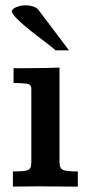

<svg xmlns="http://www.w3.org/2000/svg" viewBox="-20 -692 329 712"><path d="M27.8 0V-56.2Q60.5 -56.2 74.7 -58.8Q88.9 -61.5 92.5 -69.1Q96.2 -76.7 96.2 -92.3V-362.8Q96.2 -378.9 81.1 -381.3Q65.9 -383.8 30.3 -384.3Q30.3 -398.4 30.3 -411.9Q30.3 -425.3 30.3 -439Q50.3 -439 69.3 -439Q88.4 -439 106 -439.5Q129.9 -439.5 153.1 -439.9Q176.3 -440.4 200.7 -441.4V-90.8Q200.7 -66.4 215.3 -61.3Q230 -56.2 268.6 -56.2V0Q254.4 0 233.6 -0.2Q212.9 -0.5 190.9 -0.5Q168.9 -0.5 151.9 -0.7Q134.8 -1 127.9 -1Q97.7 -1 74.7 -0.5Q51.8 0 27.8 0ZM186 -505.4Q175.3 -515.1 155.8 -530Q136.2 -544.9 114 -562Q91.8 -579.1 71.5 -596.2Q51.3 -613.3 37.8 -627.7Q24.4 -642.1 23.4 -650.9Q23.4 -655.3 30.8 -660.4Q38.1 -665.5 49.8 -668.9Q61.5 -672.4 74.7 -672.4Q88.9 -672.4 102.5 -668Q116.2 -663.6 122.6 -655.3L235.8 -505.4Z"/></svg>

Font: Kameron Medium
Style: Regular
Weight: 500
Designer: Vernon Adams
Foundry: Vernon Adams
Version: Version 1.100